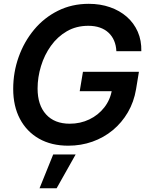

<svg xmlns="http://www.w3.org/2000/svg" viewBox="-20 -759 777 1015"><path d="M340.8 11.2Q251.5 11.2 186.3 -25.9Q121.1 -63 85.4 -130.4Q49.8 -197.8 49.8 -289.1Q49.8 -377 78.6 -457.8Q107.4 -538.6 160.2 -602.1Q212.9 -665.5 286.4 -702.1Q359.9 -738.8 449.2 -738.8Q510.3 -738.8 561.5 -720.9Q612.8 -703.1 650.4 -670.2Q688 -637.2 708.3 -591.1Q728.5 -544.9 727.1 -488.3H595.2Q593.8 -519 583.3 -543.7Q572.8 -568.4 553.7 -586.2Q534.7 -604 507.8 -613.3Q481 -622.6 446.8 -622.6Q383.3 -622.6 333.5 -593.8Q283.7 -564.9 249.3 -516.8Q214.8 -468.8 196.8 -409.7Q178.7 -350.6 178.7 -291Q178.7 -203.6 223.4 -154.3Q268.1 -105 348.6 -105Q404.8 -105 452.1 -127.7Q499.5 -150.4 531.2 -190.9Q563 -231.4 571.8 -284.2L602.5 -276.9H401.4L418.5 -379.4H714.4L699.2 -287.1Q688 -220.2 656 -165.3Q624 -110.4 576.2 -70.8Q528.3 -31.2 468.3 -10Q408.2 11.2 340.8 11.2ZM189 236.3 261.2 57.6H379.9L279.3 236.3Z"/></svg>

Font: Inter 28pt SemiBold
Style: Italic
Weight: 600
Italic angle: -9.3988°
Designer: Rasmus Andersson
Foundry: rsms
Version: Version 4.001;git-66647c0bb